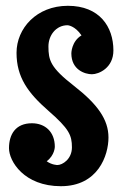

<svg xmlns="http://www.w3.org/2000/svg" viewBox="-20 -614 426 662"><path d="M371 -440C371 -522 323 -594 214 -594C106 -594 37 -516 37 -432C37 -348 76 -294 147 -232C218 -170 228 -148 228 -106C228 -65 195 -45 178 -45C178 -45 159 -45 141 -58C169 -79 169 -108 169 -108C169 -159 136 -189 90 -189C34 -189 11 -151 11 -103C11 -58 63 28 190 28C318 28 354 -78 354 -140C354 -202 316 -255 235 -318C154 -381 147 -406 147 -454C147 -492 173 -527 213 -527C213 -527 238 -526 261 -492C226 -471 226 -430 226 -430C226 -373 273 -358 297 -358C321 -358 371 -380 371 -440Z"/></svg>

Font: Rum Raisin
Style: Regular
Weight: 400
Designer: Astigmatic (AOETI)
Foundry: Astigmatic (AOETI)
Version: Version 1.000